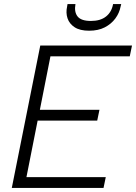

<svg xmlns="http://www.w3.org/2000/svg" viewBox="-20 -924 669 944"><path d="M618 -647H228L176 -384H469L458 -331H165L110 -53H500L489 0H38L178 -700H629ZM573 -892Q567 -860 547 -833Q527 -806 495 -789.5Q463 -773 418 -773Q373 -773 347 -790Q321 -807 312 -834Q303 -861 310 -892L312 -904H351Q344 -865 361.5 -843Q379 -821 427 -821Q474 -821 501.5 -843Q529 -865 536 -904H576Z"/></svg>

Font: Albert Sans Light
Style: Italic
Weight: 300
Italic angle: -11.25°
Designer: Andreas Rasmussen
Foundry: a.Foundry
Version: Version 1.025